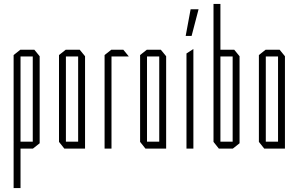

<svg xmlns="http://www.w3.org/2000/svg" viewBox="-20 -753 1514 973"><path d="M84 -467V-501H154L181 -468V-467ZM49 200V-33H50L84 0V200ZM81 0 49 -34V-35H146V0ZM49 -35V-474L83 -501H84V-35ZM146 0V-467H181V-27L147 0Z M314 -467V-501H384L411 -468V-467ZM306 0 279 -34V-35H376V0ZM279 -35V-474L313 -501H314V-35ZM376 0V-467H411V0Z M510 0V-474L544 -501H545V0ZM545 -467V-501H605L632 -468V-467Z M725 -467V-501H795L822 -468V-467ZM717 0 690 -34V-35H787V0ZM690 -35V-474L724 -501H725V-35ZM787 0V-467H822V0Z M925 0V-482L959 -504H960V0ZM921 -571 946 -706H986V-705L951 -571Z M1062 -35V-733H1097V-35ZM1089 0 1062 -34V-35H1159V0ZM1159 0V-467H1194V-27L1160 0ZM1097 -467V-501H1167L1194 -468V-467Z M1327 -467V-501H1397L1424 -468V-467ZM1319 0 1292 -34V-35H1389V0ZM1292 -35V-474L1326 -501H1327V-35ZM1389 0V-467H1424V0Z"/></svg>

Font: Foldit ExtraLight
Style: Regular
Weight: 250
Version: Version 1.003